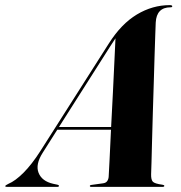

<svg xmlns="http://www.w3.org/2000/svg" viewBox="-82 -729 706 749"><path d="M84.5 -133Q55.5 -87.5 68.5 -54.8Q81.5 -22 125.5 -12L142 -8.5Q148 -7 148 -4Q148 0 141.5 0H-55.5Q-61.5 0 -61.5 -3Q-61.5 -6 -49 -12Q-22.5 -23 9.8 -55.2Q42 -87.5 75 -139L342 -558.5Q391 -636 452 -672.5Q513 -709 580 -709Q590 -709 590 -704.5Q590 -700.5 583.5 -700.5Q528.5 -700.5 525.5 -641Q525 -630.5 523.8 -596Q522.5 -561.5 521 -511.5Q519.5 -461.5 517.8 -404Q516 -346.5 514.2 -288.5Q512.5 -230.5 511.2 -180.2Q510 -130 509 -95.2Q508 -60.5 507.5 -49Q507 -28 514.2 -20.2Q521.5 -12.5 551 -8.5Q559 -7.5 559 -4Q559 0 552 0H274Q268.5 0 268.5 -3.5Q268.5 -7 274 -7.5L320.5 -14Q331.5 -15.5 336.5 -23Q341.5 -30.5 342 -40.5Q343 -57 345.5 -107.2Q348 -157.5 351 -223H141.5ZM348.5 -549 148 -233.5H351.5Q355 -299.5 358.5 -368.5Q362 -437.5 364.5 -494.2Q367 -551 368.5 -579.5Q361.5 -568.5 348.5 -549Z"/></svg>

Font: Fraunces 144pt
Style: Bold Italic
Weight: 700
Italic angle: -16°
Version: Version 1.000;[b76b70a41]